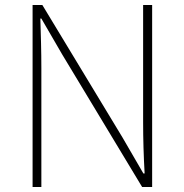

<svg xmlns="http://www.w3.org/2000/svg" viewBox="-20 -746 736 766"><path d="M110 0H145V-473C145 -542 143 -604 141 -672H145L228 -529L547 0H587V-726H551V-259C551 -191 553 -124 557 -54H552L469 -197L149 -726H110Z"/></svg>

Font: Noto Sans CJK KR Thin
Style: Regular
Weight: 250
Designer: Ryoko NISHIZUKA (kana & ideographs); Paul D. Hunt (Latin, Greek & Cyrillic); Wenlong ZHANG (bopomofo); Sandoll Communica
Foundry: Adobe Systems Incorporated
Version: Version 1.002;PS 1.002;hotconv 1.0.82;makeotf.lib2.5.63406